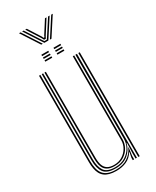

<svg xmlns="http://www.w3.org/2000/svg" viewBox="-214 -894 782 960"><g transform="rotate(-30 177.5 -414.0)"><path d="M156.8 6Q133.8 6 117 1.4Q100.2 -3.2 88.9 -12.1Q77.5 -21 70.8 -34.1Q64 -47.2 61 -64.4Q58 -81.5 58 -102.5V-600H66V-102.5Q66 -78 70.4 -59Q74.8 -40 85.1 -27Q95.5 -14 113.2 -7.2Q131 -0.5 157.8 -0.5Q199 -0.5 225.9 -18.9Q252.8 -37.2 265.2 -66.2H267.2L261 -19.5V0H253V-12.8L259 -43.5H257Q240.8 -17 214.8 -5.5Q188.8 6 156.8 6ZM285 0V-600H293V0ZM161.2 -19.5Q140.5 -19.5 126.6 -25.1Q112.8 -30.8 104.6 -41.4Q96.5 -52 93 -67.5Q89.5 -83 89.5 -102.5V-600H97.5V-102.5Q97.5 -78.5 103.2 -61.4Q109 -44.2 122.9 -35.1Q136.8 -26 161.5 -26Q188.8 -26 209.2 -38.9Q229.8 -51.8 241.4 -72.2Q253 -92.8 253 -115.5V-600H261V-115.5Q261 -93 249.4 -70.9Q237.8 -48.8 215.5 -34.1Q193.2 -19.5 161.2 -19.5ZM159.2 -6.8Q109.5 -6.8 91.6 -31.8Q73.8 -56.8 73.8 -102.5V-600H81.8V-102.5Q81.8 -61.8 97.5 -37.5Q113.2 -13.2 160 -13.2Q194.8 -13.2 218.8 -28.4Q242.8 -43.5 255.4 -67Q268 -90.5 268 -115.5V-600H277V0H269V-28.5L271 -89.8H269Q260.2 -53.5 232 -30.1Q203.8 -6.8 159.2 -6.8ZM190.5 -677V-685H230.5V-677ZM120.5 -645V-653H160.5V-645ZM120.5 -661V-669H160.5V-661ZM120.5 -677V-685H160.5V-677ZM190.5 -645V-653H230.5V-645ZM190.5 -661V-669H230.5V-661ZM77.5 -834H86.5L154.5 -729H145.5ZM95.5 -834H104.5L157.8 -751.5L168 -736.5H182L192 -751.5L245.5 -834H254.5L186.5 -729H163.5ZM113.5 -834H122.5L169.2 -760.8L172 -753H178L180.8 -760.8L227.5 -834H236.5L187 -756.2L180 -743.2H170L163.2 -756.2ZM263.5 -834H272.5L204.5 -729H195.5Z"/></g></svg>

Font: Big Shoulders Inline Text Thin
Style: Regular
Weight: 100
Designer: Patric King
Foundry: XO Type Co
Version: Version 2.002